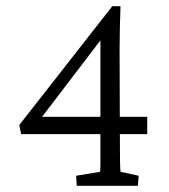

<svg xmlns="http://www.w3.org/2000/svg" viewBox="-20 -597 543 617"><path d="M365.2 -166Q365.2 -102.5 365.7 -78.6Q366.2 -54.7 367.2 -44.9L425.8 -32.2L422.9 0H226.6L224.6 -32.2L301.8 -44.9Q302.7 -54.7 302.7 -78.6Q302.7 -102.5 302.7 -166V-499L326.2 -498L99.6 -201.2L100.6 -221.7H453.1V-166H47.9L42 -195.3L340.8 -577.1H367.2Q366.2 -542 365.2 -507.8Q364.3 -473.6 364.3 -438.5Z"/></svg>

Font: Crimson Pro ExtraLight Light
Style: Regular
Weight: 300
Version: Version 1.002